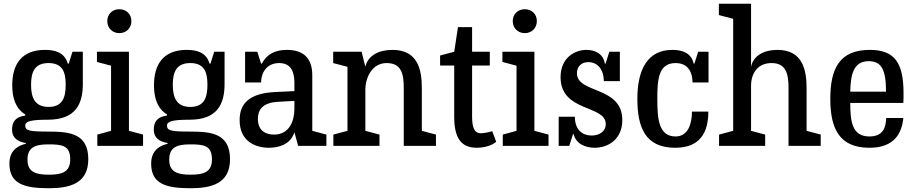

<svg xmlns="http://www.w3.org/2000/svg" viewBox="-20 -775 4862 1020"><path d="M219 -510C93 -510 45 -431 45 -322C45 -258 61 -200 114 -167V-161C58 -154 44 -123 44 -86C44 -43 73 -23 117 -15V-11C77 -2 30 23 30 94C30 201 107 225 239 225C349 225 449 201 449 71C449 -64 353 -76 239 -76C139 -76 114 -80 114 -108C114 -132 151 -139 234 -139C384 -139 420 -225 420 -329V-500H365L345 -437H340C323 -498 270 -510 219 -510ZM238 -207C164 -207 145 -258 145 -325C145 -392 164 -440 238 -440C312 -440 329 -392 329 -325C329 -257 312 -207 238 -207ZM235 -8C308 -8 353 -4 353 72C353 140 308 153 240 153C171 153 126 140 126 73C126 10 164 -8 235 -8Z M497 0H740V-60L665 -80V-500H495V-446L570 -426V-80L497 -60ZM614 -599C651 -599 678 -626 678 -663C678 -700 651 -726 614 -726C577 -726 550 -700 550 -663C550 -626 577 -599 614 -599Z M972 -510C846 -510 798 -431 798 -322C798 -258 814 -200 867 -167V-161C811 -154 797 -123 797 -86C797 -43 826 -23 870 -15V-11C830 -2 783 23 783 94C783 201 860 225 992 225C1102 225 1202 201 1202 71C1202 -64 1106 -76 992 -76C892 -76 867 -80 867 -108C867 -132 904 -139 987 -139C1137 -139 1173 -225 1173 -329V-500H1118L1098 -437H1093C1076 -498 1023 -510 972 -510ZM991 -207C917 -207 898 -258 898 -325C898 -392 917 -440 991 -440C1065 -440 1082 -392 1082 -325C1082 -257 1065 -207 991 -207ZM988 -8C1061 -8 1106 -4 1106 72C1106 140 1061 153 993 153C924 153 879 140 879 73C879 10 917 -8 988 -8Z M1409 10C1453 10 1522 -3 1544 -72L1564 0H1714V-60L1639 -80V-375C1639 -469 1589 -510 1504 -510C1444 -510 1398 -489 1371 -437H1367L1347 -500H1282V-337H1367C1367 -386 1395 -440 1463 -440C1526 -440 1544 -393 1544 -336V-291L1440 -286C1302 -279 1253 -223 1253 -137C1253 -20 1342 10 1409 10ZM1436 -60C1396 -60 1350 -77 1350 -143C1350 -188 1371 -229 1455 -234L1544 -239V-197C1544 -132 1517 -60 1436 -60Z M2125 0H2296V-60L2221 -80V-306C2221 -405 2200 -510 2065 -510C1992 -510 1934 -480 1921 -420L1901 -500H1750V-440L1826 -420V-80L1751 -60V0H1996V-60L1921 -80V-298C1921 -362 1956 -440 2034 -440C2115 -440 2125 -378 2125 -307Z M2318 -427H2393V-155C2393 -41 2430 10 2513 10C2554 10 2596 -3 2616 -22L2595 -78C2575 -72 2549 -67 2535 -67C2502 -67 2488 -94 2488 -155V-427H2582V-500H2488V-631H2413L2393 -500L2318 -480Z M2651 0H2894V-60L2819 -80V-500H2649V-446L2724 -426V-80L2651 -60ZM2768 -599C2805 -599 2832 -626 2832 -663C2832 -700 2805 -726 2768 -726C2731 -726 2704 -700 2704 -663C2704 -626 2731 -599 2768 -599Z M3028 -62C3039 -11 3090 10 3139 10C3211 10 3286 -35 3286 -137C3286 -320 3045 -276 3045 -386C3045 -422 3069 -445 3105 -445C3155 -445 3187 -406 3188 -344H3273V-500H3217L3197 -437H3193C3186 -489 3141 -510 3096 -510C3033 -510 2958 -468 2958 -365C2958 -178 3198 -219 3198 -116C3198 -73 3159 -55 3123 -55C3075 -55 3034 -84 3034 -155H2948V0H3004L3024 -62Z M3567 10C3702 10 3743 -75 3743 -182H3656C3656 -115 3634 -50 3569 -50C3477 -50 3472 -150 3472 -250C3472 -350 3477 -440 3569 -440C3639 -440 3659 -386 3659 -337H3744V-500H3689L3669 -437H3665C3654 -490 3610 -510 3552 -510C3419 -510 3366 -404 3366 -250C3366 -96 3409 10 3567 10Z M4169 0H4340V-60L4265 -80V-306C4265 -404 4244 -510 4110 -510C4039 -510 3982 -480 3970 -420V-755H3799V-695L3875 -675V-80L3800 -60V0H4045V-60L3970 -80V-319C3970 -383 4003 -440 4079 -440C4159 -440 4169 -377 4169 -307Z M4599 10C4734 10 4771 -70 4779 -148H4688C4686 -106 4677 -50 4599 -50C4507 -50 4497 -129 4497 -228H4779C4780 -246 4780 -263 4780 -279C4780 -437 4736 -510 4601 -510C4440 -510 4391 -411 4391 -250C4391 -90 4440 10 4599 10ZM4595 -450C4661 -450 4687 -408 4687 -288H4497C4499 -377 4513 -450 4595 -450Z"/></svg>

Font: Hermeneus One
Style: Regular
Weight: 400
Designer: Rodrigo Fuenzalida, Pablo Impallari
Foundry: Pablo Impallari, Rodrigo Fuenzalida
Version: Version 1.002